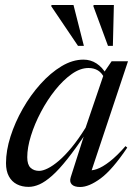

<svg xmlns="http://www.w3.org/2000/svg" viewBox="-20 -738 546 768"><path d="M263 -29.5 321.5 -212.5H329Q284.5 -146 250.2 -102.8Q216 -59.5 188.2 -35Q160.5 -10.5 137.8 -0.5Q115 9.5 94.5 9.5Q68 9.5 47.5 -1Q27 -11.5 15.5 -32.8Q4 -54 4 -85.5Q4 -135.5 22 -192Q40 -248.5 71 -303Q102 -357.5 142 -402Q182 -446.5 226 -473Q270 -499.5 314 -499.5Q342.5 -499.5 366 -484.2Q389.5 -469 407 -439L399 -423Q388 -446.5 371.8 -456.2Q355.5 -466 334 -466Q301 -466 266.8 -441.8Q232.5 -417.5 200.8 -377.8Q169 -338 143.8 -290.2Q118.5 -242.5 103.8 -195Q89 -147.5 89 -109Q89 -79.5 102.2 -67Q115.5 -54.5 136.5 -54.5Q151 -54.5 171.2 -64.5Q191.5 -74.5 215.5 -95Q239.5 -115.5 266.8 -148.5Q294 -181.5 322.5 -227.5L399.5 -453.5L426.5 -493H492L341.5 -41.5L331.5 -58Q345.5 -54 367.8 -61.8Q390 -69.5 419 -92Q448 -114.5 482 -153.5L489 -147.5Q429.5 -59 382.8 -24.5Q336 10 300.5 10Q277 10 267 -0.5Q257 -11 263 -29.5ZM315.5 -554.5H292L185 -713L186 -718H274ZM431.5 -554.5H412L353.5 -713L354.5 -718H435.5Z"/></svg>

Font: Newsreader 60pt
Style: Italic
Weight: 400
Italic angle: -17°
Designer: Hugues Gentile
Foundry: Production Type
Version: Version 1.003